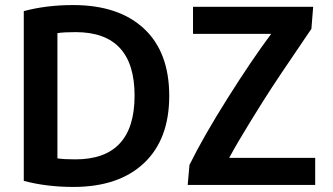

<svg xmlns="http://www.w3.org/2000/svg" viewBox="-20 -725 1318 759"><path d="M649 -346Q649 -174 549 -80Q449 14 270 14Q164 14 74 -10V-681Q163 -705 269 -705Q449 -705 549 -612Q649 -519 649 -346ZM207 -594V-99Q231 -95 278 -95Q512 -95 512 -347Q512 -598 279 -598Q231 -598 207 -594ZM1218 -698 1211 -611Q1210 -609 1148 -518Q1086 -427 1054 -378Q1022 -329 970.5 -245.5Q919 -162 886 -101H1226V6H722L729 -73Q783 -183 879 -335.5Q975 -488 1052 -591H743V-698Z"/></svg>

Font: Repo
Style: DemiBold
Weight: 600
Designer: Stefan Peev
Foundry: Context Ltd
Version: Version 001.000